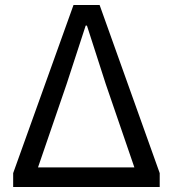

<svg xmlns="http://www.w3.org/2000/svg" viewBox="-20 -753 696 773"><path d="M33 0V-56L276 -733H381L623 -56V0ZM133 -79H521L406 -414L330 -650H325L248 -414Z"/></svg>

Font: Noto Sans KR
Style: Regular
Weight: 400
Designer: Ryoko NISHIZUKA  (kana, bopomofo & ideographs); Paul D. Hunt (Latin, Greek & Cyrillic); Sandoll Communications , Soo-you
Foundry: Adobe
Version: Version 2.004-H2;hotconv 1.0.118;makeotfexe 2.5.65603